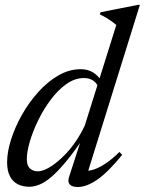

<svg xmlns="http://www.w3.org/2000/svg" viewBox="-20 -740 581 770"><path d="M377.5 -384Q370.5 -404.5 355 -415.8Q339.5 -427 317 -427Q280 -427 246.2 -403Q212.5 -379 183.5 -340.2Q154.5 -301.5 133 -257.2Q111.5 -213 99.5 -171.8Q87.5 -130.5 87.5 -101.5Q87.5 -76 100 -64.5Q112.5 -53 132 -53Q145.5 -53 163.8 -61.2Q182 -69.5 202.8 -85.5Q223.5 -101.5 244.8 -124Q266 -146.5 285.2 -175Q304.5 -203.5 320 -236.5L446.5 -640Q437.5 -647.5 427.8 -654.5Q418 -661.5 406.5 -668.5Q395 -675.5 380.5 -682L383.5 -691L533 -720.5H541L328.5 -38L318.5 -56Q334 -53 355.8 -60Q377.5 -67 403.8 -84.5Q430 -102 459 -130.5L470 -119Q412.5 -48.5 369.8 -19.2Q327 10 292 10Q269 10 259.8 -0.2Q250.5 -10.5 257 -30.5L310.5 -196H321Q279.5 -134 246.5 -94Q213.5 -54 187.2 -31.5Q161 -9 139 0Q117 9 98 9Q71.5 9 51.2 -1.2Q31 -11.5 19.8 -33.2Q8.5 -55 8.5 -89Q8.5 -131 24.5 -181Q40.5 -231 68.5 -280.5Q96.5 -330 133.8 -371.2Q171 -412.5 214.2 -437.5Q257.5 -462.5 303.5 -462.5Q333 -462.5 354.5 -448.8Q376 -435 392 -408Z"/></svg>

Font: Newsreader 36pt
Style: Italic
Weight: 400
Italic angle: -17°
Designer: Hugues Gentile
Foundry: Production Type
Version: Version 1.003